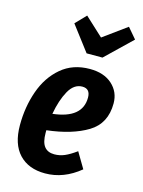

<svg xmlns="http://www.w3.org/2000/svg" viewBox="-122 -871 713 959"><g transform="rotate(15 234.5 -392.0)"><path d="M448 -410Q448 -306 368 -257.5Q288 -209 158 -194V-180Q158 -132 175.5 -110Q193 -88 227 -88Q255 -88 280.5 -99Q306 -110 339 -134L387 -53Q303 16 207 16Q121 16 72.5 -35.5Q24 -87 24 -185Q24 -279 53 -361.5Q82 -444 142 -495Q202 -546 290 -546Q363 -546 405.5 -507.5Q448 -469 448 -410ZM317 -405Q317 -451 276 -451Q233 -451 206 -402.5Q179 -354 166 -281Q317 -298 317 -405ZM469 -746 335 -617H253L155 -746L207 -800L302 -712L423 -800Z"/></g></svg>

Font: Fira Sans Compressed SemiBold
Style: Italic
Weight: 600
Width: 1
Italic angle: -8°
Designer: bBox Type GmbH & Carrois Corporate GbR & Edenspiekermann AG
Foundry: bBox Type GmbH & Carrois Corporate GbR & Edenspiekermann AG
Version: Version 4.301